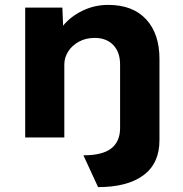

<svg xmlns="http://www.w3.org/2000/svg" viewBox="-20 -562 748 785"><path d="M471 -36V-298Q471 -349 443 -378Q415 -407 367 -407Q331 -407 302.5 -391.5Q274 -376 258.5 -351Q243 -326 243 -299V0H83V-531H235L238 -457Q269 -495 318 -518.5Q367 -542 422 -542Q523 -542 577.5 -483Q632 -424 632 -321V11Q632 106 566.5 154.5Q501 203 381 203L321 73Q398 73 434 45.5Q470 18 471 -36Z"/></svg>

Font: Lexend Exa HM Xlight
Style: Bold
Weight: 700
Designer: Bonnie Shaver-Troup, Thomas Jockin, Octavio Pardo
Foundry: Lexend
Version: Version 1.091